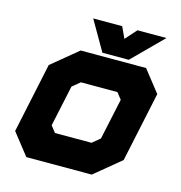

<svg xmlns="http://www.w3.org/2000/svg" viewBox="-104 -792 836 886"><g transform="rotate(15 314.0 -349.0)"><path d="M100.5 0 19.5 -103 90.5 -437 215.5 -540H528L609 -437L538 -103L413 0ZM155.5 -71H394L474.5 -141L530.5 -403L479 -470H236.5L156 -403L100 -141ZM155.5 -71 100 -141 156 -403 236.5 -470H479L530.5 -403L474.5 -141L394 -71ZM199.5 -141.5H374L411 -172L453 -368L429 -398.5H254.5L217.5 -368L175.5 -172ZM315 -556 233 -698H371.5L396.5 -644L444.5 -698H583L441 -556ZM356.5 -595H413.5L468.5 -653L413.5 -595H356.5L326.5 -653Z"/></g></svg>

Font: Tourney Black
Style: Italic
Weight: 900
Italic angle: -12°
Version: Version 1.015